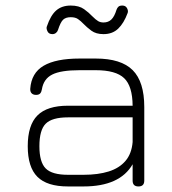

<svg xmlns="http://www.w3.org/2000/svg" viewBox="-20 -672 621 692"><path d="M225 0Q149.5 0 114.8 -34.8Q80 -69.5 80 -145Q80 -221 115 -256Q150 -291 225 -291H458Q457.5 -361.5 427.5 -390.2Q397.5 -419 325 -419H267Q199 -419 168 -403.2Q137 -387.5 131 -350Q129.5 -340.5 124.8 -335.2Q120 -330 110 -330Q99.5 -330 94 -335.8Q88.5 -341.5 89 -352Q93 -409 137.2 -435Q181.5 -461 267 -461H325Q416.5 -461 458.2 -419.2Q500 -377.5 500 -286V-21Q500 0 479 0Q458 0 458 -21V-80Q412 0 281 0ZM225 -42H281Q333.5 -42 371.8 -54Q410 -66 432.2 -92Q454.5 -118 458 -160V-249H225Q167.5 -249 144.8 -226.2Q122 -203.5 122 -145Q122 -87.5 144.8 -64.8Q167.5 -42 225 -42ZM353 -549Q326 -549 309.2 -561.5Q292.5 -574 282 -585Q271 -596.5 261.2 -603.2Q251.5 -610 235 -610Q217 -610 207.5 -601Q198 -592 189 -564Q187 -557.5 181.5 -553.2Q176 -549 169 -549Q155.5 -549 150.8 -559.8Q146 -570.5 149 -577Q162.5 -617 182.8 -634.5Q203 -652 235 -652Q265 -652 283 -639Q301 -626 312 -614Q325.5 -600.5 333.8 -595.8Q342 -591 353 -591Q370.5 -591 381.5 -601.8Q392.5 -612.5 400 -637Q402.5 -644 407 -648Q411.5 -652 421 -652Q433 -652 438 -642.2Q443 -632.5 440 -625Q426.5 -588.5 406 -568.8Q385.5 -549 353 -549Z"/></svg>

Font: Jura Light Light
Style: Regular
Weight: 300
Version: Version 5.106